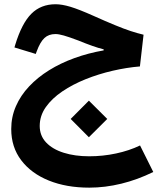

<svg xmlns="http://www.w3.org/2000/svg" viewBox="-20 -541 743 887"><path d="M306.5 8.5 390.6 93 475.5 8.5 390.6 -76ZM236.9 -521.4Q168.7 -521.4 124.7 -477.3Q80.6 -433.2 50.1 -333.3L46.8 -321.8L145.2 -291.8L149.2 -302.8Q165.4 -346.9 185.2 -365.3Q204.9 -383.7 236.2 -383.7Q251.1 -383.7 274.9 -376.9Q298.7 -370.2 341.8 -353.9Q378.7 -338.8 406.6 -329Q434.4 -319.1 458.9 -313.1V-308.2Q388.1 -295.9 324 -272.7Q259.9 -249.5 206.8 -216.5Q153.6 -183.5 114.3 -141.6Q75 -99.8 53.5 -50.3Q31.9 -0.8 31.9 55.1Q31.9 138.8 78.2 199.6Q124.5 260.5 205.8 293.2Q287 325.9 392.4 325.9Q465.3 325.9 540.3 307.6Q615.4 289.3 688.1 253.5L627 131Q576.8 155.1 516.1 168Q455.5 181 392.1 181Q326.1 181 274.3 164.7Q222.5 148.4 193 117.1Q163.5 85.7 163.5 41Q163.5 -6.1 191.6 -46.1Q219.8 -86.2 267.7 -118.6Q315.6 -151 375.8 -175.2Q436.1 -199.3 500.8 -214.2Q565.5 -229.1 626.4 -234.1L643.2 -380.6Q615.4 -387.2 583.8 -397.5Q552.2 -407.9 510.6 -425.1Q468.9 -442.2 411 -468.2Q345 -497.7 305.5 -509.6Q266 -521.4 236.9 -521.4Z"/></svg>

Font: Estedad-FD VF
Style: Regular
Weight: 100
Designer: Amin Abedi
Version: Version 7.3